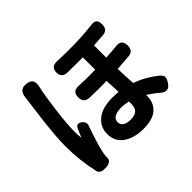

<svg xmlns="http://www.w3.org/2000/svg" viewBox="-165 -1031 1331 1331"><g transform="rotate(-45 500.0 -366.0)"><path d="M103.5 -272.5Q103.5 -319.3 108.9 -384.3Q114.3 -449.2 119.6 -493.2Q125 -537.1 134.8 -609.9Q144.5 -682.6 146.5 -700.2Q149.4 -736.3 165.5 -752.9Q181.6 -769.5 215.8 -766.6Q287.1 -761.7 266.6 -682.6Q252.9 -627 236.3 -498Q219.7 -369.1 219.7 -297.9Q219.7 -258.8 223.6 -232.4Q227.5 -242.2 250 -293Q266.6 -333 303.7 -304.7Q329.1 -284.2 318.4 -254.9Q272.5 -125 257.8 -54.7Q252.9 -32.2 252.9 -9.8V-7.8Q253.9 10.7 239.7 21.5Q225.6 32.2 205.1 34.2Q185.5 35.2 173.3 34.2Q161.1 33.2 149.4 25.9Q137.7 18.6 133.8 3.9Q103.5 -128.9 103.5 -272.5ZM555.7 -79.1Q596.7 -79.1 615.7 -97.2Q634.8 -115.2 634.8 -154.3V-176.8Q597.7 -185.5 564.5 -185.5Q523.4 -185.5 500.5 -171.4Q477.5 -157.2 477.5 -132.8Q477.5 -79.1 555.7 -79.1ZM480.5 -726.6Q676.8 -717.8 830.1 -737.3Q858.4 -740.2 870.1 -727.5Q881.8 -714.8 881.8 -684.6Q881.8 -635.7 835.9 -629.9Q801.8 -627 738.3 -623V-502.9Q791 -505.9 845.7 -511.7Q903.3 -517.6 903.3 -457Q903.3 -405.3 856.4 -400.4Q759.8 -392.6 739.3 -391.6Q740.2 -333 746.1 -247.1Q837.9 -213.9 914.1 -151.4Q933.6 -131.8 933.6 -118.2Q933.6 -104.5 918 -79.1Q880.9 -18.6 827.1 -69.3Q795.9 -96.7 751 -125V-115.2Q751 -47.9 707 -9.3Q663.1 29.3 572.3 29.3Q482.4 29.3 425.3 -10.3Q368.2 -49.8 368.2 -125Q368.2 -191.4 420.4 -234.4Q472.7 -277.3 568.4 -277.3Q601.6 -277.3 630.9 -274.4Q627 -347.7 626 -387.7Q558.6 -384.8 460.9 -388.7Q406.2 -390.6 406.2 -445.3Q406.2 -504.9 465.8 -500Q535.2 -496.1 625 -498V-619.1Q526.4 -619.1 475.6 -620.1Q420.9 -622.1 420.9 -673.8Q420.9 -729.5 480.5 -726.6Z"/></g></svg>

Font: GenSenMaruGothic TW TTF Bold
Style: Regular
Weight: 700
Version: Version 1.301